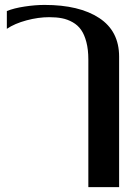

<svg xmlns="http://www.w3.org/2000/svg" viewBox="-20 -560 554 780"><path d="M7.8 -515.1Q36.6 -526.9 79.8 -533.4Q123 -540 161.1 -540Q302.2 -540 383.1 -486.8Q463.9 -433.6 463.9 -330.1V200.2H338.9V-317.9Q338.9 -358.9 330.8 -389.4Q322.8 -419.9 309.3 -439Q295.9 -458 275.1 -469.7Q254.4 -481.4 231.7 -485.8Q209 -490.2 180.2 -490.2Q135.7 -490.2 87.6 -477.3Q39.6 -464.4 7.8 -442.9Z"/></svg>

Font: Pfennig
Style: Bold
Weight: 700
Version: Version 20120410 ; ttfautohint (v0.8)